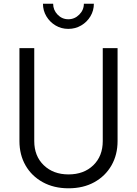

<svg xmlns="http://www.w3.org/2000/svg" viewBox="-20 -1005 740 1037"><path d="M350 12Q430 12 489.5 -21Q549 -54 582 -111.5Q615 -169 615 -243V-745H535V-243Q535 -162 484 -112.5Q433 -63 350 -63Q268 -63 216.5 -112.5Q165 -162 165 -243V-745H85V-243Q85 -169 118 -111.5Q151 -54 211 -21Q271 12 350 12ZM349 -849Q387 -849 418.5 -867.5Q450 -886 468.5 -917Q487 -948 487 -985H433Q433 -951 408 -926Q383 -901 349 -901Q315 -901 291 -926Q267 -951 267 -985H212Q212 -948 230.5 -917Q249 -886 280 -867.5Q311 -849 349 -849Z"/></svg>

Font: Plus Jakarta Sans
Style: Regular
Weight: 400
Designer: Gumpita Rahayu
Foundry: Tokotype
Version: Version 2.004; ttfautohint (v1.8.3)